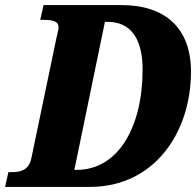

<svg xmlns="http://www.w3.org/2000/svg" viewBox="-42 -734 770 754"><path d="M-22 0H311C563 0 708 -212 708 -453C708 -623 607 -714 436 -714H129L116 -656H126C166 -656 188 -651 188 -626C188 -617 183 -602 179 -582L81 -112C71 -65 38 -58 3 -58H-9ZM260 -67H250L370 -648H382C466 -648 518 -589 518 -461C518 -235 422 -67 260 -67Z"/></svg>

Font: Noto Serif Condensed Black
Style: Italic
Weight: 900
Width: 3
Italic angle: -12°
Designer: Monotype Design Team
Foundry: Monotype Imaging Inc.
Version: Version 2.013